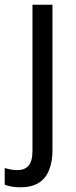

<svg xmlns="http://www.w3.org/2000/svg" viewBox="-60 -556 321 816"><path d="M27 240Q7 240 -10.5 237Q-28 234 -40 229V158Q-27 162 -13.5 164.5Q0 167 15 167Q44 167 61 148.5Q78 130 78 84V-536H163V81Q163 131 148.5 167Q134 203 104 221.5Q74 240 27 240Z"/></svg>

Font: Noto Sans Hebrew SemiCondensed
Style: Regular
Weight: 400
Width: 4
Designer: Monotype Design Team
Foundry: Monotype Imaging Inc.
Version: Version 2.003